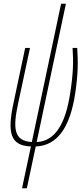

<svg xmlns="http://www.w3.org/2000/svg" viewBox="-20 -785 440 1037"><path d="M99 232H125L173 6C290 2 358 -97 386 -279C402 -387 402 -449 397 -526H372C377 -454 376 -389 359 -281C334 -117 278 -22 178 -18L336 -765H310L152 -18C52 -23 50 -96 78 -227L142 -526H116L53 -229C19 -70 34 2 147 6Z"/></svg>

Font: Noto Sans ExtraCondensed Thin
Style: Italic
Weight: 100
Width: 2
Italic angle: -12°
Designer: Monotype Design Team
Foundry: Monotype Imaging Inc.
Version: Version 2.013